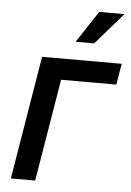

<svg xmlns="http://www.w3.org/2000/svg" viewBox="-54 -801 574 841"><g transform="rotate(5 233.0 -380.0)"><path d="M465.8 -542.5 450.2 -449.7H207.5L132.8 0H25.9L115.7 -542.5ZM256.3 -621.1 348.1 -760.3H459L337.9 -621.1Z"/></g></svg>

Font: Inter 16pt Medium
Style: Italic
Weight: 500
Italic angle: -9.3988°
Version: Version 4.001;git-66647c0bb